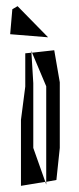

<svg xmlns="http://www.w3.org/2000/svg" viewBox="-20 -600 256 623"><path d="M130 -320V-10L163 -16L174 -120V-333L156 -437L84 -429ZM62 -427V-319L48 -211V3L127 -10L88 -120V-330L82 -429ZM127 -10H130V-1ZM82 -434V-435L84 -429H82ZM20 -570 13 -489 136 -479 37 -580Z"/></svg>

Font: Quebrada
Style: Regular
Weight: 400
Designer: deFharo
Foundry: deFharo
Version: Version 1.034 2012